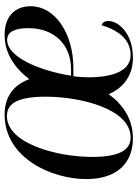

<svg xmlns="http://www.w3.org/2000/svg" viewBox="98 -684 596 832"><g transform="rotate(-90 396.0 -268.0)"><path d="M213 10C296 10 360 -34 404 -95C434 -24 493 10 561 10C669 10 721 -54 721 -96C721 -113 714 -122 703 -126C679 -48 638 0 573 0C511 0 477 -65 477 -184C477 -204 479 -233 482 -248H517C669 -248 785 -329 785 -432C785 -504 739 -546 660 -546C579 -546 515 -500 469 -439C442 -514 385 -546 316 -546C126 -546 36 -341 36 -192C36 -56 108 10 213 10ZM216 0C165 0 132 -44 132 -167C132 -319 190 -536 309 -536C367 -536 393 -484 393 -367C393 -219 341 0 216 0ZM511 -258H484C506 -396 565 -535 639 -535C673 -535 690 -504 690 -443C690 -329 617 -258 511 -258Z"/></g></svg>

Font: Noto Serif Display SemiCondensed
Style: Italic
Weight: 400
Width: 4
Italic angle: -12°
Designer: Monotype Design Team
Foundry: Monotype Imaging Inc.
Version: Version 2.009